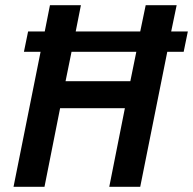

<svg xmlns="http://www.w3.org/2000/svg" viewBox="-20 -718 742 738"><path d="M460 -302H211L151 0H32L136 -519H72L88 -597H152L172 -698H291L271 -597H519L540 -698H659L638 -597H702L686 -519H623L519 0H400ZM481 -406 504 -519H255L232 -406Z"/></svg>

Font: IBM Plex Sans Cond SmBld
Style: Italic
Weight: 600
Width: 3
Italic angle: -11°
Designer: Mike Abbink, Paul van der Laan, Pieter van Rosmalen
Foundry: Bold Monday
Version: Version 1.3